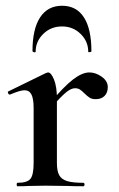

<svg xmlns="http://www.w3.org/2000/svg" viewBox="-20 -648 414 668"><path d="M291 -396Q313 -396 334 -381Q355 -366 355 -345Q355 -326 344 -314.5Q333 -303 313 -303Q300 -303 292 -308Q284 -313 274 -323Q265 -332 258 -336.5Q251 -341 241 -341Q228 -341 211.5 -328Q195 -315 155 -271L148 -283Q202 -347 234 -371.5Q266 -396 291 -396ZM41 -12Q75 -12 86 -26Q97 -40 97 -81V-272Q97 -304 89.5 -319Q82 -334 65 -334Q50 -334 15 -319H14Q10 -319 8 -324Q6 -329 9 -330L140 -394Q146 -396 147 -396Q158 -396 168 -371Q178 -346 178 -306V-81Q178 -53 186 -38.5Q194 -24 213.5 -18Q233 -12 270 -12Q274 -12 274 -6Q274 0 270 0Q236 0 216 -1L138 -2L80 -1Q66 0 41 0Q38 0 38 -6Q38 -12 41 -12ZM100 -466Q98 -466 95.5 -467.5Q93 -469 93 -470Q93 -547 119.5 -587.5Q146 -628 196 -628Q246 -628 272 -587.5Q298 -547 298 -470Q298 -467 292.5 -466.5Q287 -466 287 -468Q287 -504 260.5 -530Q234 -556 196 -556Q157 -556 130.5 -530Q104 -504 104 -468Q104 -466 100 -466Z"/></svg>

Font: Cormorant Garamond SemiBold
Style: Regular
Weight: 600
Designer: Christian Thalmann (Catharsis Fonts)
Foundry: Catharsis Fonts
Version: Version 4.000